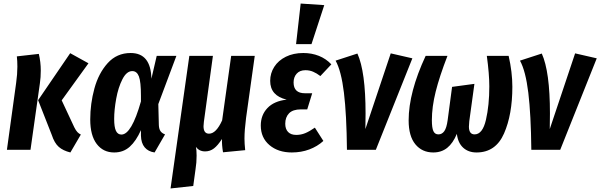

<svg xmlns="http://www.w3.org/2000/svg" viewBox="-20 -845 3386 1083"><path d="M272 -84 195 -280 376 -545 479 -488 328 -279 399 -127Q408 -109 416.5 -100Q425 -91 436 -86L377 15Q336 5 311.5 -16.5Q287 -38 272 -84ZM71 -377Q78 -427 78 -469Q78 -502 75 -527L199 -541Q210 -495 210 -447Q210 -409 205 -375L152 0H19Z M834 -401 864 -530H975L873 -258L876 -139Q877 -117 885.5 -105Q894 -93 911 -87L852 15Q816 10 796 -14Q776 -38 775 -80V-111Q748 -50 712 -17.5Q676 15 624 15Q562 15 525.5 -33Q489 -81 489 -171Q489 -260 512.5 -346Q536 -432 587.5 -489Q639 -546 717 -546Q831 -546 834 -401ZM624 -174Q624 -128 634 -107Q644 -86 665 -86Q722 -86 775 -273V-304Q775 -384 763.5 -414Q752 -444 726 -444Q694 -444 670.5 -398Q647 -352 635.5 -288.5Q624 -225 624 -174Z M1359 -63Q1359 -36 1363 2L1238 14Q1231 -26 1232 -61Q1209 -25 1187 -8Q1165 9 1137 9Q1103 9 1085 -17Q1089 0 1089 33Q1089 73 1083 109L1070 204L942 218L1048 -530H1181L1130 -158Q1128 -138 1128 -133Q1128 -91 1159 -91Q1199 -91 1233 -166L1284 -530H1417L1368 -180Q1359 -111 1359 -63Z M1451 -137Q1451 -196 1488.5 -235.5Q1526 -275 1597 -283Q1504 -305 1504 -389Q1504 -432 1527 -468Q1550 -504 1592.5 -525Q1635 -546 1691 -546Q1738 -546 1778.5 -530Q1819 -514 1849 -482L1787 -416Q1766 -432 1746 -440.5Q1726 -449 1703 -449Q1671 -449 1653.5 -429.5Q1636 -410 1636 -380Q1636 -319 1700 -319H1741L1713 -228H1677Q1632 -228 1610.5 -206Q1589 -184 1589 -147Q1589 -117 1605 -100.5Q1621 -84 1651 -84Q1678 -84 1702 -94Q1726 -104 1756 -125L1804 -50Q1770 -19 1724.5 -2Q1679 15 1626 15Q1549 15 1500 -26.5Q1451 -68 1451 -137ZM1676 -825 1809 -816 1737 -596H1650Z M2042 -205Q2042 -148 2041 -117L2184 -544L2306 -516L2100 0H1937Q1935 -199 1920 -322Q1905 -445 1873 -503L1996 -543Q2042 -441 2042 -205Z M2285 -166Q2285 -324 2381 -530H2504Q2459 -414 2437.5 -328Q2416 -242 2416 -167Q2416 -124 2424.5 -105.5Q2433 -87 2453 -87Q2473 -87 2486 -105Q2499 -123 2505 -167L2530 -355L2656 -372L2627 -161Q2625 -139 2625 -131Q2625 -87 2657 -87Q2702 -87 2721 -169Q2740 -251 2740 -358Q2740 -427 2726 -530H2849Q2870 -438 2870 -355Q2870 -199 2823 -92Q2776 15 2668 15Q2622 15 2592.5 -12Q2563 -39 2557 -90Q2535 -37 2502.5 -11Q2470 15 2424 15Q2361 15 2323 -31Q2285 -77 2285 -166Z M3082 -205Q3082 -148 3081 -117L3224 -544L3346 -516L3140 0H2977Q2975 -199 2960 -322Q2945 -445 2913 -503L3036 -543Q3082 -441 3082 -205Z"/></svg>

Font: Fira Sans Extra Condensed SemiBold
Style: Italic
Weight: 600
Width: 3
Italic angle: -8°
Designer: Carrois Corporate & Edenspiekermann AG
Foundry: Carrois Corporate GbR & Edenspiekermann AG
Version: Version 4.203